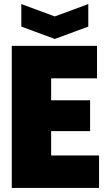

<svg xmlns="http://www.w3.org/2000/svg" viewBox="-20 -926 532 946"><path d="M38 0V-700H458V-540H232V-432H424V-280H232V-160H468V0ZM415 -906V-795L250 -734L85 -795V-906L250 -845Z"/></svg>

Font: Tektur SemiCondensed ExtraBold
Style: Regular
Weight: 800
Width: 4
Designer: Adam Jagosz
Foundry: Adam Jagosz
Version: Version 1.005;gftools[0.9.30]